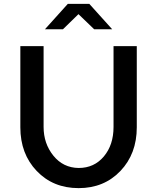

<svg xmlns="http://www.w3.org/2000/svg" viewBox="-20 -946 811 991"><path d="M566 -291V-708H686V-289Q686 -152 601.5 -63.5Q517 25 386 25Q254 25 169.5 -63.5Q85 -152 85 -289V-708H205V-291Q205 -205 255.5 -142.5Q306 -80 386 -79Q466 -79 516 -138.5Q566 -198 566 -291ZM305 -795H212L330 -926H441L559 -795H466L385 -873Z"/></svg>

Font: Metropolitano Medium
Style: Regular
Weight: 500
Designer: Fonts by Alex Slobzheninov & Chris M. Simpson / Changes by Cristiano Sobral
Foundry: Fonts by Alex Slobzheninov & Chris M. Simpson / Changes by Cristiano Sobral
Version: Version 1.00;August 30, 2020;FontCreator 13.0.0.2681 64-bit